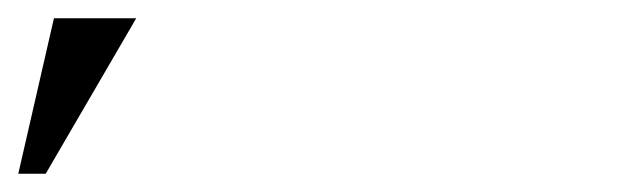

<svg xmlns="http://www.w3.org/2000/svg" viewBox="-60 -560 680 210"><path d="M-40 -370 -1 -540H89L-10 -370Z"/></svg>

Font: Brygada 1918
Style: Regular
Weight: 400
Designer: Mateusz Machalski | Borys Kosmynka | Przemek Hoffer
Foundry: NIEPODLEGLA 2018
Version: Version 3.006